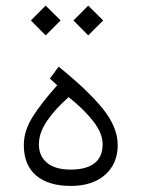

<svg xmlns="http://www.w3.org/2000/svg" viewBox="-20 -646 490 665"><path d="M183.1 -415Q282.7 -335 335.2 -270.5Q387.7 -206.1 387.7 -143.6Q387.7 -79.1 344 -40.5Q300.3 -2 225.1 -2Q147.9 -2 105.2 -38.1Q62.5 -74.2 62.5 -143.6Q62.5 -192.9 93.5 -241.9Q124.5 -291 178.2 -350.6L152.8 -374ZM217.8 -309.6Q170.4 -268.1 142.6 -226.8Q114.7 -185.5 114.7 -146Q114.7 -105.5 143.1 -82Q171.4 -58.6 224.6 -58.6Q278.3 -58.6 306.9 -80.3Q335.4 -102.1 335.4 -146.5Q335.4 -184.6 303.2 -225.8Q271 -267.1 217.8 -309.6ZM234.4 -575.2 285.6 -626.5 337.4 -575.2 285.6 -523.4ZM86.9 -575.2 138.2 -626.5 189.9 -575.2 138.2 -523.4Z"/></svg>

Font: Vazir Thin UI
Style: Thin-UI
Weight: 100
Designer: Saber Rastikerdar
Foundry: Saber Rastikerdar
Version: Version 30.0.0